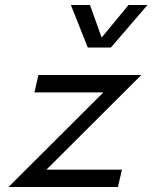

<svg xmlns="http://www.w3.org/2000/svg" viewBox="-20 -751 612 771"><path d="M395 -379.9H118.2L134.3 -449.7H547.4L166.5 -69.8H469.7L453.6 0H14.2ZM264.6 -731H341.3L388.2 -600.1L496.1 -731H572.3L425.3 -560.1H332.5Z"/></svg>

Font: Glacial Indifference
Style: Italic
Weight: 400
Designer: Alfredo Marco Pradil
Foundry: Alfredo Marco Pradil
Version: Version 1.312